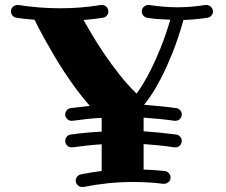

<svg xmlns="http://www.w3.org/2000/svg" viewBox="-20 -724 906 769"><path d="M708 -160.2Q708 -149.4 700.7 -141.6Q693.4 -133.8 683.1 -133.8H679.2Q648.4 -138.7 617.2 -141.6Q585.9 -144.5 555.2 -147V-44.9Q597.2 -43.5 640.1 -39.1Q649.9 -37.6 656.5 -30.3Q663.1 -22.9 663.1 -13.2Q663.1 -1 654.3 5.6Q645.5 12.2 637.2 12.2H633.8Q604 8.3 573.5 6.6Q543 4.9 512.2 4.9Q461.4 4.9 412.1 10Q362.8 15.1 314 24.9H309.1Q298.3 24.9 290.8 17.3Q283.2 9.8 283.2 0Q283.2 -9.3 289.1 -16.4Q294.9 -23.4 304.2 -25.9Q324.7 -29.8 345.2 -33.2Q365.7 -36.6 387.2 -39.1V-146Q357.9 -144.5 328.6 -141.1Q299.3 -137.7 270 -133.8H267.1Q255.9 -133.8 248.5 -141.6Q241.2 -149.4 241.2 -160.2Q241.2 -168.9 247.3 -176.3Q253.4 -183.6 263.2 -185.1Q324.7 -193.8 387.2 -196.8V-251Q386.2 -251 386 -251.5Q385.7 -252 384.8 -252Q356.4 -250.5 327.6 -247.3Q298.8 -244.1 270 -240.2H267.1Q255.9 -240.2 248.5 -247.8Q241.2 -255.4 241.2 -266.1Q241.2 -274.9 247.3 -282.2Q253.4 -289.6 263.2 -291L339.8 -299.8Q311.5 -332 285.6 -366.9Q259.8 -401.9 237.1 -436.5Q214.4 -471.2 195.1 -504.2Q175.8 -537.1 160.4 -564.7Q145 -592.3 134.3 -613Q123.5 -633.8 118.2 -645Q100.1 -646.5 82 -648.2Q64 -649.9 45.9 -652.8Q36.1 -654.3 30 -661.6Q23.9 -668.9 23.9 -678.2Q23.9 -690.9 32.7 -697.5Q41.5 -704.1 49.8 -704.1H53.2Q96.2 -697.3 137.9 -694.1Q179.7 -690.9 221.2 -690.9Q262.7 -690.9 303.5 -694.1Q344.2 -697.3 384.8 -704.1H388.2Q399.4 -704.1 406.7 -696.3Q414.1 -688.5 414.1 -678.2Q414.1 -668.9 408 -661.6Q401.9 -654.3 392.1 -652.8Q373.5 -649.9 354 -647.7Q334.5 -645.5 314.9 -644Q327.6 -620.6 348.9 -584.7Q370.1 -548.8 397.7 -508.1Q425.3 -467.3 458 -425.8Q490.7 -384.3 526.9 -349.1Q537.6 -363.3 553.2 -388.4Q568.8 -413.6 586.9 -450.2Q605 -486.8 624.5 -535.4Q644 -584 662.1 -645Q638.7 -646 615.7 -647.5Q592.8 -648.9 569.8 -652.8Q560.1 -654.3 554 -661.6Q547.9 -668.9 547.9 -678.2Q547.9 -689.9 556.4 -697Q564.9 -704.1 573.2 -704.1H577.1Q606 -699.7 634 -697.3Q662.1 -694.8 690.9 -694.8Q719.7 -694.8 747.6 -697.3Q775.4 -699.7 803.2 -704.1H807.1Q817.4 -704.1 825.2 -696Q833 -688 833 -678.2Q833 -668.9 826.7 -661.6Q820.3 -654.3 811 -652.8Q762.7 -645.5 714.8 -644Q693.4 -567.9 669.7 -509.5Q646 -451.2 624.3 -409.4Q602.5 -367.7 584.7 -341.8Q566.9 -315.9 557.1 -304.2Q589.4 -301.8 621.6 -298.6Q653.8 -295.4 686 -291Q695.8 -289.6 701.9 -282.2Q708 -274.9 708 -266.1Q708 -255.4 700.7 -247.8Q693.4 -240.2 683.1 -240.2H679.2Q648.4 -244.6 617.2 -247.6Q585.9 -250.5 555.2 -252.9V-198.2Q588.4 -195.8 620.6 -192.6Q652.8 -189.5 686 -185.1Q695.8 -183.6 701.9 -176.3Q708 -168.9 708 -160.2Z"/></svg>

Font: Ribeye
Style: Regular
Weight: 400
Designer: Astigmatic (AOETI)
Foundry: Astigmatic (AOETI)
Version: Version 1.000